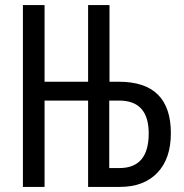

<svg xmlns="http://www.w3.org/2000/svg" viewBox="-20 -734 722 754"><path d="M409 -74V-339H448Q564 -339 564 -210Q564 -74 449 -74ZM70 0H155V-339H326V0H451Q545 0 598 -55.5Q651 -111 651 -211Q651 -413 447 -413H410V-714H326V-413H155V-714H70Z"/></svg>

Font: Noto Sans Display Condensed
Style: Regular
Weight: 400
Width: 3
Designer: Monotype Design Team
Foundry: Monotype Imaging Inc.
Version: Version 1.900